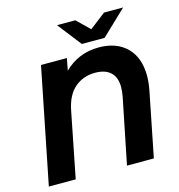

<svg xmlns="http://www.w3.org/2000/svg" viewBox="-128 -1013 1051 1125"><g transform="rotate(-15 398.0 -450.5)"><path d="M753 -478Q753 -439 744 -392L666 0H503L583 -396Q589 -428 589 -454Q589 -513 556.5 -543.5Q524 -574 463 -574Q391 -574 340 -531Q289 -488 271 -399L192 0H29L169 -700H326L312 -627Q353 -668 406 -690Q459 -712 521 -712Q629 -712 691 -650.5Q753 -589 753 -478ZM721 -901 570 -757H432L320 -901H431L508 -826L605 -901Z"/></g></svg>

Font: Montserrat Alternates
Style: Bold Italic
Weight: 700
Italic angle: -11.3°
Designer: Julieta Ulanovsky
Foundry: Julieta Ulanovsky
Version: Version 7.200